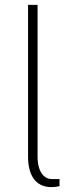

<svg xmlns="http://www.w3.org/2000/svg" viewBox="-20 -763 329 787"><path d="M191 4C198 4 212 3 224 0V-29H192C164 -29 134 -54 134 -121V-743H95V-121C95 -50 122 4 191 4Z"/></svg>

Font: United Sans Thin
Style: Regular
Weight: 100
Designer: Pablo Impallari, Rodrigo Fuenzalida (Modified by Dan O. Williams)
Version: Version 1.000;PS 001.000;hotconv 1.0.88;makeotf.lib2.5.64775